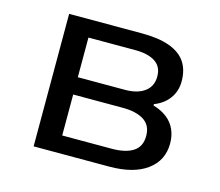

<svg xmlns="http://www.w3.org/2000/svg" viewBox="-78 -597 800 697"><g transform="rotate(15 322.0 -249.0)"><path d="M101 0V-498H376Q438 -498 479 -483Q520 -468 539.5 -439Q559 -410 559 -367Q559 -330 539 -302.5Q519 -275 483 -261V-256Q514 -247 535 -230.5Q556 -214 566.5 -190.5Q577 -167 577 -138Q577 -74 526.5 -37Q476 0 385 0ZM191 -65H377Q429 -65 457.5 -83.5Q486 -102 486 -142Q486 -182 457 -200.5Q428 -219 377 -219H191ZM191 -284H368Q415 -284 442 -304Q469 -324 469 -361Q469 -398 442 -415.5Q415 -433 368 -433H191Z"/></g></svg>

Font: Nunito Sans 6pt
Style: Regular
Weight: 400
Version: Version 3.101;gftools[0.9.27]